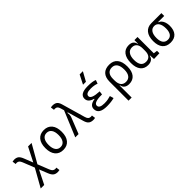

<svg xmlns="http://www.w3.org/2000/svg" viewBox="209 -2123 3685 3685"><g transform="rotate(-45 2051.0 -280.5)"><path d="M502.9 234.4Q444.3 234.4 409.9 207Q375.5 179.7 349.1 111.8L281.7 -57.1L141.1 224.6H45.9L249.5 -138.7L156.7 -372.1Q139.6 -416 118.7 -433.3Q97.7 -450.7 66.4 -450.7Q52.2 -450.7 38.1 -447.3L28.3 -521.5Q54.2 -527.3 76.2 -527.3Q133.3 -527.3 166.7 -501.2Q200.2 -475.1 225.6 -409.7L297.4 -228.5L444.8 -517.6H540L329.6 -147.9L419.9 79.6Q437.5 123.5 458.7 140.6Q480 157.7 512.7 157.7Q525.4 157.7 541 153.8L550.8 228.5Q524.9 234.4 502.9 234.4Z M878.9 9.8Q772.9 9.8 714.6 -60.5Q656.2 -130.9 656.2 -258.8Q656.2 -387.2 714.6 -457.3Q772.9 -527.3 878.9 -527.3Q984.9 -527.3 1043.2 -457.3Q1101.6 -387.2 1101.6 -258.8Q1101.6 -130.9 1043.2 -60.5Q984.9 9.8 878.9 9.8ZM878.9 -66.9Q943.8 -66.9 979 -116.9Q1014.2 -167 1014.2 -258.8Q1014.2 -350.6 979 -400.6Q943.8 -450.7 878.9 -450.7Q814 -450.7 778.8 -400.6Q743.7 -350.6 743.7 -258.8Q743.7 -167 778.8 -116.9Q814 -66.9 878.9 -66.9Z M1693.4 9.8Q1632.8 9.8 1597.2 -17.3Q1561.5 -44.4 1541.5 -114.3L1446.8 -441.4L1433.6 -437.5Q1446.3 -375.5 1425.8 -324.2L1297.9 0H1208.5L1424.3 -520L1404.3 -589.4Q1392.1 -631.8 1372.6 -648.7Q1353 -665.5 1321.8 -665.5Q1315.4 -665.5 1308.8 -665Q1302.2 -664.6 1293.9 -662.1L1283.7 -736.3Q1307.1 -742.2 1331.5 -742.2Q1390.1 -742.2 1424.3 -716.6Q1458.5 -690.9 1477.5 -625L1614.7 -147.9Q1627.4 -103 1648.4 -85Q1669.4 -66.9 1703.1 -66.9Q1714.4 -66.9 1731.4 -70.3L1741.2 3.9Q1717.8 9.8 1693.4 9.8Z M2063.5 9.8Q1842.8 9.8 1842.8 -133.3Q1842.8 -236.8 1988.3 -257.8V-267.6Q1857.4 -301.8 1857.4 -399.9Q1857.4 -527.3 2071.3 -527.3Q2207 -527.3 2266.6 -499L2240.2 -425.8Q2171.9 -452.6 2082 -452.6Q1944.8 -452.6 1944.8 -380.4Q1944.8 -302.2 2164.1 -293.5L2154.3 -219.7H2137.7Q1930.2 -219.7 1930.2 -138.2Q1930.2 -64.9 2067.4 -64.9Q2127.9 -64.9 2167.7 -73.7Q2207.5 -82.5 2238.8 -91.3L2261.7 -13.7Q2223.1 -2.9 2173.3 3.4Q2123.5 9.8 2063.5 9.8ZM2028.3 -609.4 2122.6 -794.9H2210L2107.4 -609.4Z M2665.5 9.8Q2606.4 9.8 2568.4 -18.3Q2530.3 -46.4 2522 -102.1H2514.2V224.6H2429.7V-289.1Q2429.7 -405.3 2487.3 -466.3Q2544.9 -527.3 2654.3 -527.3Q2763.7 -527.3 2821.3 -457.3Q2878.9 -387.2 2878.9 -253.9Q2878.9 -127.4 2823.2 -58.8Q2767.6 9.8 2665.5 9.8ZM2514.2 -238.8Q2514.2 -153.3 2549.3 -108.6Q2584.5 -64 2650.4 -64Q2721.2 -64 2758.1 -112.5Q2794.9 -161.1 2794.9 -253.9Q2794.9 -351.6 2758.8 -402.6Q2722.7 -453.6 2654.3 -453.6Q2586.4 -453.6 2550.3 -410.4Q2514.2 -367.2 2514.2 -284.7Z M3179.2 9.8Q3080.6 9.8 3026.4 -58.3Q2972.2 -126.5 2972.2 -253.9Q2972.2 -384.3 3027.6 -455.8Q3083 -527.3 3183.6 -527.3Q3246.1 -527.3 3280.8 -500.2Q3315.4 -473.1 3323.2 -422.4H3331.1V-517.6H3415.5V-75.2L3492.7 -65.4V0L3340.8 4.9L3335 -95.2H3325.7Q3318.8 -47.4 3280.3 -18.8Q3241.7 9.8 3179.2 9.8ZM3331.1 -225.1V-292.5Q3331.1 -370.6 3297.4 -412.1Q3263.7 -453.6 3199.7 -453.6Q3130.9 -453.6 3093.5 -401.6Q3056.2 -349.6 3056.2 -253.9Q3056.2 -64 3196.8 -64Q3262.2 -64 3296.6 -105.5Q3331.1 -147 3331.1 -225.1Z M3791.5 9.8Q3684.6 9.8 3627.9 -56.9Q3571.3 -123.5 3571.3 -249Q3571.3 -377.4 3629.2 -447.5Q3687 -517.6 3791.5 -517.6H4063.5V-440.9H3900.9V-431.2Q3931.2 -424.3 3955.1 -396.2Q3979 -368.2 3992.9 -325.7Q4006.8 -283.2 4006.8 -232.9Q4006.8 -115.2 3951.7 -52.7Q3896.5 9.8 3791.5 9.8ZM3791.5 -66.9Q3853.5 -66.9 3886.5 -113Q3919.4 -159.2 3919.4 -245.6Q3919.4 -339.4 3886 -390.1Q3852.5 -440.9 3791.5 -440.9Q3728 -440.9 3693.4 -390.1Q3658.7 -339.4 3658.7 -245.6Q3658.7 -159.2 3692.9 -113Q3727.1 -66.9 3791.5 -66.9Z"/></g></svg>

Font: Cascadia Code PL SemiLight
Style: Regular
Weight: 350
Monospace: yes
Designer: Aaron Bell
Foundry: Saja Typeworks
Version: Version 2404.023; ttfautohint (v1.8.4)